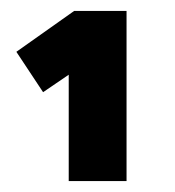

<svg xmlns="http://www.w3.org/2000/svg" viewBox="-20 -810 320 352"><path d="M106 -673 59 -641 10 -715 116 -790H212V-478H106Z"/></svg>

Font: Cairo
Style: Bold
Weight: 700
Designer: Mohamed Gaber
Foundry: Kief Type Foundry
Version: Version 2.100